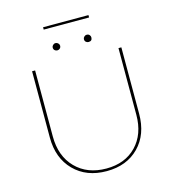

<svg xmlns="http://www.w3.org/2000/svg" viewBox="-127 -990 991 1099"><g transform="rotate(-15 368.5 -440.0)"><path d="M230 -871V-885H499V-871ZM253 -758Q253 -766 259.5 -772.5Q266 -779 275 -779Q284 -779 290.5 -772.5Q297 -766 297 -758Q297 -748 290.5 -742Q284 -736 275 -736Q266 -736 259.5 -742Q253 -748 253 -758ZM460 -736Q451 -736 444.5 -742Q438 -748 438 -758Q438 -766 444.5 -772.5Q451 -779 460 -779Q470 -779 476 -772.5Q482 -766 482 -758Q482 -736 460 -736ZM370 5Q250 5 177 -69Q104 -143 104 -265V-658H122V-267Q122 -150 190.5 -80Q259 -10 372 -10Q483 -10 549.5 -79Q616 -148 616 -263V-658H633V-265Q633 -142 561 -68.5Q489 5 370 5Z"/></g></svg>

Font: EauTestSC Thin
Style: Regular
Weight: 250
Designer: Christian Thalmann (Catharsis Fonts)
Version: Version 0.001;PS 000.001;hotconv 1.0.88;makeotf.lib2.5.64775